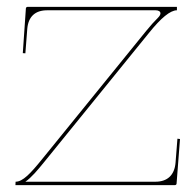

<svg xmlns="http://www.w3.org/2000/svg" viewBox="-20 -540 570 560"><path d="M60.5 -520C57.5 -520 55.5 -517.5 55.5 -515.5L46.5 -385L54 -384.5L59.5 -455.5C62.5 -492 83 -510 117.5 -510H434C442.5 -510 448 -506.5 448 -501C448 -497.5 445.5 -493 441 -488.5C430.5 -478 419 -465.5 406.5 -450L103 -76C69 -34 46.5 -10 25.5 -10L25 0H490C492 0 495 -1.5 495 -4.5L505 -134.5L497.5 -135.5L492 -65.5C489 -29 468 -10 433.5 -10H54C72 -22.5 89.5 -43.5 111 -70L414.5 -444C449.5 -487.5 476.5 -510 496 -510V-520Z"/></svg>

Font: Znikomit
Style: Regular
Weight: 100
Designer: gluk
Foundry: gluk
Version: Version 0.55